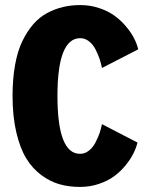

<svg xmlns="http://www.w3.org/2000/svg" viewBox="-20 -726 610 757"><path d="M295.5 11Q252 11 214.8 0.5Q177.5 -10 142.8 -35.8Q108 -61.5 83.5 -101.5Q59 -141.5 44.2 -204.5Q29.5 -267.5 29.5 -348Q29.5 -415.5 39.5 -470.5Q49.5 -525.5 68.2 -564Q87 -602.5 111.2 -630.5Q135.5 -658.5 166.2 -674.8Q197 -691 228.8 -698.5Q260.5 -706 296.5 -706Q335.5 -706 370.8 -694.2Q406 -682.5 431.2 -664.2Q456.5 -646 476.5 -622.2Q496.5 -598.5 508.2 -575.8Q520 -553 525 -531.5L382 -458Q378.5 -476 372.5 -494Q366.5 -512 356.5 -531.5Q346.5 -551 330.8 -563.2Q315 -575.5 296.5 -575.5Q206.5 -575.5 206.5 -348Q206.5 -119.5 295.5 -119.5Q314.5 -119.5 330.2 -131.8Q346 -144 356.2 -163.8Q366.5 -183.5 372.5 -201Q378.5 -218.5 382 -236.5L522 -164Q517 -143 505.8 -120.5Q494.5 -98 475 -74Q455.5 -50 430.5 -31.5Q405.5 -13 370.2 -1Q335 11 295.5 11Z"/></svg>

Font: League Mono Narrow ExtraBold
Style: Regular
Weight: 800
Width: 3
Designer: Tyler Finck
Foundry: The League of Moveable Type / Tyler Finck
Version: Version 2.210